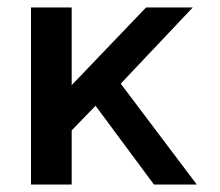

<svg xmlns="http://www.w3.org/2000/svg" viewBox="-20 -494 590 514"><path d="M63 0V-474.1H171.9V-266.1L371.1 -474.1H496.1L303.2 -270L506.8 0H392.1L235.8 -210.9L171.9 -145V0Z"/></svg>

Font: Kanit
Style: Regular
Weight: 400
Designer: Katatrad Team
Foundry: CadsonDemak
Version: Version 1.000;PS 001.000;hotconv 1.0.88;makeotf.lib2.5.64775